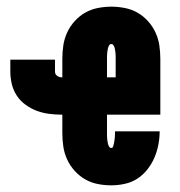

<svg xmlns="http://www.w3.org/2000/svg" viewBox="-20 -548 540 576"><path d="M314 8Q293 8 273 4Q253 0 235.5 -10Q218 -20 204 -35.5Q190 -51 181.5 -69.5Q173 -88 170 -108Q167 -128 167 -149V-204H165Q146 -204 127 -206.5Q108 -209 90.5 -215.5Q73 -222 57 -233.5Q41 -245 30.5 -261Q20 -277 15.5 -295.5Q11 -314 11 -333V-369H145V-333Q145 -325 151.5 -320.5Q158 -316 165 -316H167V-371Q167 -392 170 -412Q173 -432 181.5 -450.5Q190 -469 204 -484.5Q218 -500 235.5 -510Q253 -520 273.5 -524Q294 -528 314 -528Q334 -528 354.5 -524Q375 -520 392.5 -510Q410 -500 424 -484.5Q438 -469 446.5 -450.5Q455 -432 458 -412Q461 -392 461 -371V-204H301V-149Q301 -145 301 -140.5Q301 -136 301.5 -132Q302 -128 302.5 -124Q303 -120 304 -116Q305 -112 307.5 -108Q310 -104 314 -104Q318 -104 319.5 -109Q321 -114 322 -118.5Q323 -123 323.5 -127.5Q324 -132 324.5 -136.5Q325 -141 325 -145.5Q325 -150 325 -154H459Q459 -134 455 -113.5Q451 -93 443 -74.5Q435 -56 422 -39.5Q409 -23 392 -12Q375 -1 354.5 3.5Q334 8 314 8ZM301 -316H327V-371Q327 -375 327 -379.5Q327 -384 326.5 -388Q326 -392 325.5 -396Q325 -400 324 -404Q323 -408 320.5 -412Q318 -416 314 -416Q310 -416 307.5 -412Q305 -408 304 -404Q303 -400 302.5 -396Q302 -392 301.5 -388Q301 -384 301 -379.5Q301 -375 301 -371Z"/></svg>

Font: Iosevka Curly Heavy
Style: Regular
Weight: 900
Monospace: yes
Designer: Belleve Invis
Foundry: Belleve Invis
Version: Version 22.1.2; ttfautohint (v1.8.4)